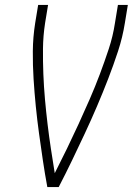

<svg xmlns="http://www.w3.org/2000/svg" viewBox="-20 -755 540 775"><path d="M217 0H171Q161 -54 153 -108Q145 -162 137.5 -216.5Q130 -271 124.5 -326Q119 -381 115.5 -436.5Q112 -492 112.5 -548.5Q113 -605 122 -662L134 -735H174L162 -662Q154 -610 153.5 -558.5Q153 -507 155 -456Q157 -405 161.5 -354.5Q166 -304 172 -254Q178 -204 185.5 -154.5Q193 -105 201 -56Q226 -105 250 -154.5Q274 -204 297 -254Q320 -304 342 -354.5Q364 -405 383 -455.5Q402 -506 419 -557.5Q436 -609 444 -662L456 -735H496L484 -662Q475 -605 456.5 -548.5Q438 -492 416.5 -436.5Q395 -381 371.5 -326Q348 -271 322.5 -216.5Q297 -162 271 -108Q245 -54 217 0Z"/></svg>

Font: Iosevka Term Curly XLt Obl
Style: Regular
Weight: 200
Italic angle: -9°
Designer: Belleve Invis
Foundry: Belleve Invis
Version: Version 32.3.0